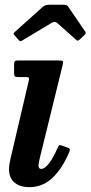

<svg xmlns="http://www.w3.org/2000/svg" viewBox="-20 -775 382 810"><path d="M244 -499.5 147.5 -106.5Q146 -101 144.2 -90.8Q142.5 -80.5 142.5 -76.5Q142.5 -62.5 153.5 -62.5Q169.5 -62.5 188 -87.5Q206.5 -112.5 223 -151.5Q226.5 -160 229.5 -162Q232.5 -164 241 -161L266 -152Q274.5 -148.5 274.8 -144Q275 -139.5 271 -131Q242.5 -63.5 201.2 -24.5Q160 14.5 104 14.5Q64.5 14.5 41.2 -4.8Q18 -24 18 -62.5Q18 -70.5 20 -83Q22 -95.5 24 -104L101 -433Q103.5 -443.5 101.5 -446.8Q99.5 -450 88 -450H56.5Q46 -450 42.8 -452.8Q39.5 -455.5 39.5 -466.5V-504Q39.5 -514 42.8 -517Q46 -520 55.5 -520H226Q242 -520 244.8 -516.8Q247.5 -513.5 244 -499.5ZM57.5 -607.5 41 -626.5Q36.5 -632 37.2 -634Q38 -636 44.5 -642L161 -746.5Q170.5 -755 189.5 -755H247Q256.5 -755 260.8 -753Q265 -751 268 -746.5L340 -641Q344.5 -634.5 337 -628L316.5 -608.5Q309.5 -603 307.5 -603.2Q305.5 -603.5 300 -608L222 -677.5Q211.5 -687 197 -678L74.5 -604.5Q68 -600.5 64.5 -601.8Q61 -603 57.5 -607.5Z"/></svg>

Font: Besley* Narrow Semi
Style: Italic
Weight: 600
Width: 4
Italic angle: -13°
Designer: Owen Earl
Foundry: indestructible type*
Version: Version 3.000; ttfautohint (v1.8.3)